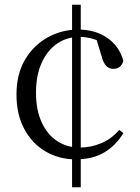

<svg xmlns="http://www.w3.org/2000/svg" viewBox="-20 -740 590 812"><path d="M321.5 52H284.8V-719.9H321.5ZM315.9 -583.9Q263.1 -583.9 221.6 -555.6Q180.2 -527.3 156.2 -474.2Q132.2 -421.1 132.2 -347.8Q132.2 -275.2 156.1 -223Q180 -170.9 221.7 -143.5Q263.4 -116 316.8 -116Q365 -116 408.4 -134.5Q451.8 -152.9 484.4 -190.6L501.5 -177.1Q471.9 -126.4 422.6 -96.3Q373.4 -66.1 300.7 -66.1Q229.4 -66.1 172.4 -99.7Q115.3 -133.3 82.5 -194.8Q49.7 -256.2 49.7 -340.3Q49.7 -426.4 85.8 -487.5Q122 -548.7 181.5 -581.8Q241.1 -614.9 311.1 -614.9Q383.1 -614.9 433.8 -579.7Q484.6 -544.5 501.7 -483Q497.1 -465.9 486.4 -457.3Q475.8 -448.8 459.9 -448.8Q442 -448.8 429.9 -460.6Q417.8 -472.5 410.6 -499.1L385 -583.6L431.4 -547.2Q400 -567.9 372.5 -575.9Q344.9 -583.9 315.9 -583.9Z"/></svg>

Font: Noto Serif JP
Style: Regular
Weight: 200
Designer: Ryoko NISHIZUKA 西塚涼子 (kana & ideographs); Frank Grießhammer (Latin, Greek & Cyrillic); Wenlong ZHANG 张文龙 (bopomofo); San
Foundry: Adobe
Version: Version 2.001;hotconv 1.1.0;makeotfexe 2.6.0